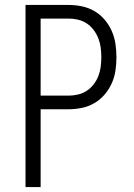

<svg xmlns="http://www.w3.org/2000/svg" viewBox="-20 -755 540 775"><path d="M83 0V-735H257Q284 -735 310.5 -729.5Q337 -724 360.5 -710.5Q384 -697 402 -676Q420 -655 431 -630Q442 -605 446 -578Q450 -551 450 -524Q450 -497 446 -470Q442 -443 431 -418.5Q420 -394 402 -373Q384 -352 360.5 -338.5Q337 -325 310.5 -319.5Q284 -314 257 -314H144V0ZM144 -369H257Q276 -369 295 -373.5Q314 -378 330 -388.5Q346 -399 358 -414.5Q370 -430 377 -448Q384 -466 386.5 -485.5Q389 -505 389 -524Q389 -544 386.5 -563Q384 -582 377 -600Q370 -618 358 -634Q346 -650 330 -660.5Q314 -671 295 -675.5Q276 -680 257 -680H144Z"/></svg>

Font: Iosevka SS04 Light
Style: Regular
Weight: 300
Monospace: yes
Designer: Belleve Invis
Foundry: Belleve Invis
Version: Version 19.0.0; ttfautohint (v1.8.4)